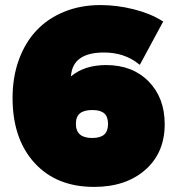

<svg xmlns="http://www.w3.org/2000/svg" viewBox="-20 -731 688 761"><path d="M29.8 -342.8Q29.8 -425.3 54.7 -493.9Q79.6 -562.5 124.8 -610.4Q169.9 -658.2 234.9 -684.6Q299.8 -710.9 377.9 -710.9Q443.8 -710.9 510.5 -694.1Q577.1 -677.2 623 -647.9L627 -646L534.2 -474.1L528.8 -478Q472.7 -522.9 392.1 -522.9Q267.1 -522.9 261.2 -428.2Q314.5 -473.1 400.9 -473.1Q505.4 -473.1 569.1 -408.2Q632.8 -343.3 632.8 -238.8Q632.8 -125.5 555.9 -57.9Q479 9.8 353 9.8Q203.1 9.8 116.5 -85.7Q29.8 -181.2 29.8 -342.8ZM280.8 -240.2Q280.8 -184.1 345.2 -184.1Q377.4 -184.1 392.8 -197.5Q408.2 -210.9 408.2 -240.2Q408.2 -268.1 393.3 -281.5Q378.4 -294.9 346.2 -294.9Q313 -294.9 296.9 -281.7Q280.8 -268.6 280.8 -240.2Z"/></svg>

Font: Trueno UltraBlack
Style: Regular
Weight: 950
Designer: Julieta Ulanovsky
Foundry: Julieta Ulanovsky
Version: Version 3.001b | FøM Fix